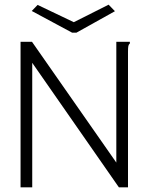

<svg xmlns="http://www.w3.org/2000/svg" viewBox="-20 -802 640 822"><path d="M68 -623H117L478 -106V-623H536V-616Q531 -612 529.5 -605Q528 -598 528 -581V0H489L118 -533V0H68ZM445 -782 472 -754 307 -662H289L116 -755L141 -781L296 -707Z"/></svg>

Font: Inconsolata Expanded Light
Style: Regular
Weight: 300
Width: 7
Monospace: yes
Designer: Raph Levien, Cyreal, Brenton Simpson
Foundry: Raph Levien, Cyreal, Google
Version: Version 3.001; ttfautohint (v1.8.2.53-6de2)